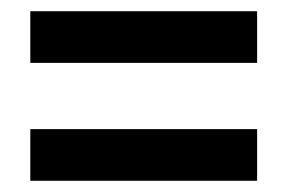

<svg xmlns="http://www.w3.org/2000/svg" viewBox="-20 -523 513 342"><path d="M34 -411V-503H438V-411ZM34 -201V-293H438V-201Z"/></svg>

Font: Noto Sans Disp Cond SemBd
Style: Regular
Weight: 600
Width: 3
Designer: Monotype Design Team
Foundry: Monotype Imaging Inc.
Version: Version 2.000;GOOG;noto-source:20170915:90ef993387c0; ttfaut